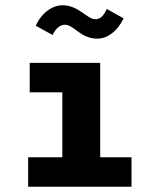

<svg xmlns="http://www.w3.org/2000/svg" viewBox="-20 -710 603 730"><path d="M386 -676C372 -646 360 -637 342 -637C311 -637 279 -690 218 -690C178 -690 137 -660 116 -612L180 -577C191 -600 207 -616 227 -616C261 -616 286 -563 350 -563C387 -563 425 -589 450 -640ZM87 0H480V-112H361V-471H93V-359H217V-112H87Z"/></svg>

Font: Inconsolata SemiExpanded Black
Style: Regular
Weight: 900
Width: 6
Monospace: yes
Designer: Raph Levien, Cyreal, Brenton Simpson
Foundry: Raph Levien, Cyreal, Google
Version: Version 3.100